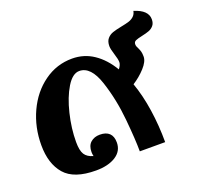

<svg xmlns="http://www.w3.org/2000/svg" viewBox="-107 -699 864 830"><g transform="rotate(-20 324.5 -283.5)"><path d="M585.4 -465.8Q564.5 -461.4 554.7 -457Q544.9 -452.6 544.9 -441.9Q544.9 -436.5 546.4 -431.9Q547.9 -427.2 551.3 -421.4Q556.2 -411.1 558.6 -402.6Q561 -394 561 -379.4Q561 -356.9 535.9 -329.3Q510.7 -301.8 479 -281.7Q500.5 -221.2 511.2 -148.7Q522 -76.2 522 0H405.3Q405.3 -53.2 396.2 -148.9Q387.2 -244.6 358.9 -330.3Q330.6 -416 277.8 -416Q246.6 -416 219.5 -371.6Q192.4 -327.1 176.3 -260.5Q160.2 -193.8 160.2 -131.8Q160.2 -92.8 171.6 -74.7Q183.1 -56.6 210.4 -49.3Q208 -59.1 208 -68.4Q208 -97.7 224.6 -112.3Q241.2 -127 267.1 -127Q295.4 -127 310.3 -112.8Q325.2 -98.6 325.2 -70.3Q325.2 -30.8 290.8 -8.8Q256.3 13.2 200.2 13.2Q99.1 13.2 56.6 -35.9Q14.2 -85 14.2 -170.4Q14.2 -252.9 46.9 -323.2Q79.6 -393.6 137.5 -435.3Q195.3 -477.1 266.6 -477.1Q321.3 -477.1 365.2 -447.5Q409.2 -418 441.4 -363.8Q454.1 -380.4 454.1 -393.1Q454.1 -405.8 445.8 -431.6Q437 -459 437 -472.2Q437 -494.1 447.5 -506.3Q458 -518.6 473.6 -523.9Q489.3 -529.3 514.6 -534.2Q537.1 -538.6 550.5 -542.7Q564 -546.9 574 -555.9Q584 -564.9 586.9 -580.1Q649.4 -561 649.4 -519Q649.4 -500.5 640.1 -490Q630.9 -479.5 618.4 -474.9Q606 -470.2 585.4 -465.8Z"/></g></svg>

Font: Pattaya
Style: Regular
Weight: 400
Designer: Pablo Impallari / Thai characters Designed by Thanarat Vachiruckul and Suppakit Chalermlarp
Foundry: Pablo Impallari
Version: Version 2.000